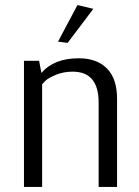

<svg xmlns="http://www.w3.org/2000/svg" viewBox="-20 -741 552 761"><path d="M248 -571 210 -576 287 -721 350 -706ZM75 0V-500H135L144 -452Q194 -510 292 -510Q364 -510 404 -469.5Q444 -429 444 -349V0H371V-334Q371 -457 268 -457Q232 -457 201.5 -444.5Q171 -432 159 -420L147 -407V0Z"/></svg>

Font: Arsenal
Style: Regular
Weight: 400
Designer: Andrij Shevchenko
Foundry: Stairsfor
Version: Version 2.001;PS 002.001;hotconv 1.0.88;makeotf.lib2.5.64775